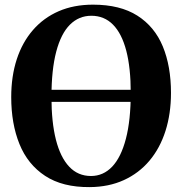

<svg xmlns="http://www.w3.org/2000/svg" viewBox="-20 -772 763 804"><path d="M356 11.5Q242 12.5 169 -35.5Q96 -83.5 61.5 -168.8Q27 -254 27 -365.5Q27 -452.5 50.2 -523.8Q73.5 -595 118 -646.2Q162.5 -697.5 225.8 -725Q289 -752.5 369.5 -752.5Q483 -752.5 555.2 -706.5Q627.5 -660.5 661.8 -577.5Q696 -494.5 696 -383Q696 -296 673 -223.8Q650 -151.5 605.8 -99Q561.5 -46.5 498.5 -17.8Q435.5 11 356 11.5ZM361 -35Q412.5 -35 449.8 -74.2Q487 -113.5 507.2 -191Q527.5 -268.5 527.5 -383Q527.5 -487.5 508.8 -559.5Q490 -631.5 453.2 -668.8Q416.5 -706 362.5 -706Q310.5 -706 273 -668.8Q235.5 -631.5 215.5 -555.8Q195.5 -480 195.5 -365.5Q195.5 -260.5 214.2 -186.8Q233 -113 269.8 -74Q306.5 -35 361 -35ZM655 -396V-345.5H68.5V-396Z"/></svg>

Font: Merriweather 72pt
Style: Bold
Weight: 700
Version: Version 2.100